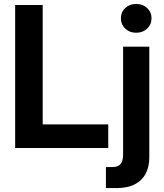

<svg xmlns="http://www.w3.org/2000/svg" viewBox="-20 -753 832 977"><path d="M57.1 0V-727.5H197.3V-120.1H530.8V0ZM606.4 -515.6H739.7V47.9Q739.7 96.2 720.9 131.3Q702.1 166.5 665 185.3Q627.9 204.1 573.2 204.1H519V97.2H551.3Q580.1 97.2 593.3 81.8Q606.4 66.4 606.4 32.7ZM672.9 -586.4Q639.2 -586.4 617.2 -607.4Q595.2 -628.4 595.2 -659.7Q595.2 -691.4 617.2 -712.2Q639.2 -732.9 672.9 -732.9Q706.5 -732.9 728.8 -712.2Q751 -691.4 751 -659.7Q751 -628.4 728.8 -607.4Q706.5 -586.4 672.9 -586.4Z"/></svg>

Font: Inter Cardless Display
Style: Bold
Weight: 700
Designer: Rasmus Andersson
Foundry: rsms
Version: Version 4.001;git-9221beed3